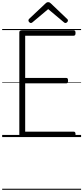

<svg xmlns="http://www.w3.org/2000/svg" viewBox="-20 -1263 767 1769"><path d="M185 0Q171 0 164.5 -5.5Q158 -11 158 -23V-965Q158 -975 165 -979.5Q172 -984 186 -984H659Q667 -984 671.5 -978.5Q676 -973 676 -959Q676 -945 671.5 -939.5Q667 -934 659 -934H212V-545H590Q599 -545 603 -539.5Q607 -534 607 -520Q607 -506 603 -500.5Q599 -495 590 -495H212V-50H659Q667 -50 671.5 -44.5Q676 -39 676 -25Q676 -11 671.5 -5.5Q667 0 659 0ZM264 -1051Q257 -1051 249.5 -1058.5Q242 -1066 242 -1074Q242 -1077 243 -1080.5Q244 -1084 247 -1088L399 -1231Q404 -1236 409.5 -1239.5Q415 -1243 424 -1243Q433 -1243 438 -1239.5Q443 -1236 449 -1231L601 -1086Q604 -1083 605 -1080Q606 -1077 606 -1074Q606 -1066 598.5 -1058.5Q591 -1051 583 -1051Q579 -1051 575 -1053Q571 -1055 567 -1059L424 -1179L281 -1059Q277 -1055 273 -1053Q269 -1051 264 -1051ZM0 476H727V486H0ZM0 -20H727V0H0ZM0 -505H727V-500H0ZM0 -996H727V-986H0Z"/></svg>

Font: Playwrite PL Guides
Style: Regular
Weight: 400
Designer: Veronika Burian, José Scaglione
Foundry: TypeTogether
Version: Version 1.003